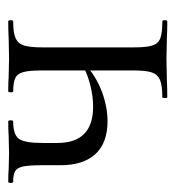

<svg xmlns="http://www.w3.org/2000/svg" viewBox="-0 -426 426 466"><g transform="rotate(-90 213.0 -193.0)"><path d="M224 -374Q222 -374 222 -380Q222 -386 224 -386Q246 -386 259 -385L304 -384L355 -385Q370 -386 394 -386Q397 -386 397 -380Q397 -374 394 -374Q366 -374 353 -368Q340 -362 335.5 -347.5Q331 -333 331 -303V-81Q331 -51 335.5 -36.5Q340 -22 353 -17Q366 -12 394 -12Q397 -12 397 -6Q397 0 394 0Q369 0 354 -1L304 -2L251 -1Q236 0 210 0Q208 0 208 -6Q208 -12 210 -12Q238 -12 251.5 -17.5Q265 -23 270 -37Q275 -51 275 -81V-305Q275 -335 271 -349.5Q267 -364 256.5 -369Q246 -374 224 -374ZM99 -267Q99 -180 187 -180Q213 -180 242 -187.5Q271 -195 293 -209L295 -203Q260 -172 223 -158.5Q186 -145 152 -145Q99 -145 72 -174.5Q45 -204 45 -259V-305Q45 -335 42 -349.5Q39 -364 31 -369Q23 -374 5 -374Q2 -374 2 -380Q2 -386 5 -386Q24 -386 34 -385L74 -384L117 -385Q130 -386 151 -386Q154 -386 154 -380Q154 -374 151 -374Q119 -374 109 -360Q99 -346 99 -303Z"/></g></svg>

Font: Cormorant
Style: Regular
Weight: 400
Designer: Christian Thalmann (Catharsis Fonts)
Foundry: Catharsis Fonts
Version: Version 4.000